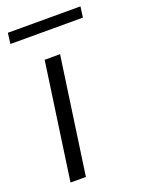

<svg xmlns="http://www.w3.org/2000/svg" viewBox="-138 -713 572 773"><g transform="rotate(-20 148.5 -326.5)"><path d="M-3.9 -652.8H307.1L300.8 -606.9H-9.8ZM98.1 -500H164.1L92.8 0H26.9Z"/></g></svg>

Font: Oakes Grotesk
Style: Light Italic
Weight: 300
Designer: Samuel Oakes
Foundry: Samuel Oakes
Version: Version 1.0 | wf-rip DC20170320